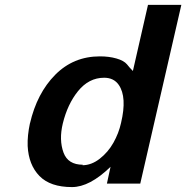

<svg xmlns="http://www.w3.org/2000/svg" viewBox="-20 -741 753 776"><path d="M101.1 -243.2V-242.2Q129.4 -364.3 203.1 -438.7Q276.9 -513.2 383.8 -513.2Q420.9 -513.2 450.7 -504.6Q480.5 -496.1 493.2 -481Q503.4 -467.8 517.1 -454.1L578.1 -721.2H712.9L546.9 1H412.1L426.8 -66.9Q342.3 15.1 271 15.1Q183.1 15.1 139.4 -29.8Q95.7 -74.7 91.8 -150.9Q90.3 -192.9 101.1 -243.2ZM314.9 -75.2 313 -73.2Q349.6 -73.2 383.3 -99.6Q417 -126 438.5 -164.3Q460 -202.6 469.2 -244.1Q494.1 -348.6 460 -397.9Q439.9 -426.8 400.9 -426.8Q338.9 -426.8 294.9 -372.1Q252.9 -319.8 233.9 -242.2Q217.8 -175.8 236.8 -124Q254.9 -75.2 314.9 -75.2Z"/></svg>

Font: Perun
Style: Bold Italic
Weight: 700
Italic angle: -12°
Foundry: Copyright (c) Stefan Peev, Context Ltd, 2016
Version: Version 001.000